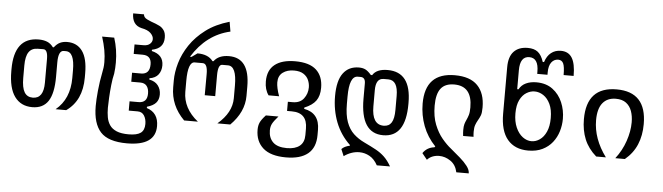

<svg xmlns="http://www.w3.org/2000/svg" viewBox="-55 -990 4925 1427"><g transform="rotate(5 2408.0 -276.0)"><path d="M199.7 0Q114.7 0 68.4 -63.5Q22 -127 22 -253.4V-268.1Q22 -505.4 204.6 -505.4Q240.7 -505.4 267.6 -494.6Q294.4 -483.9 314 -457H320.8Q341.8 -484.4 365 -494.9Q388.2 -505.4 417.5 -505.4Q491.2 -505.4 530.8 -450.4Q570.3 -395.5 570.3 -285.2V-252.4Q570.3 -81.5 453.6 0H374.5Q478 -85 478 -242.2V-299.3Q478 -436.5 413.6 -436.5H397.5Q356.9 -436.5 356.9 -347.7V-240.2Q356.9 -116.2 318.4 -58.1Q279.8 0 199.7 0ZM197.8 -70.8Q278.3 -70.8 278.3 -189.5V-365.7Q278.3 -436.5 245.1 -436.5L202.6 -436Q158.2 -435.5 136.5 -403.6Q114.7 -371.6 114.7 -303.2V-210.9Q114.7 -138.7 135 -104.7Q155.3 -70.8 197.8 -70.8Z M924.3 206.5Q784.7 206.5 727.1 143.6Q669.4 80.6 669.4 -49.8Q669.4 -96.2 676 -164.8Q682.6 -233.4 696.3 -301.3Q700.2 -320.8 702.6 -337.9Q705.1 -355 705.1 -379.4Q705.1 -423.8 696.8 -470Q688.5 -516.1 671.9 -567.9H762.2Q790.5 -481 790.5 -383.8Q790.5 -364.3 789.3 -343.5Q788.1 -322.8 785.2 -301.3Q775.9 -263.7 770.8 -214.4Q765.6 -165 763.2 -118.7Q760.7 -72.3 760.7 -43.9Q760.7 -6.8 766.6 26.1Q772.5 59.1 789.8 84.5Q807.1 109.9 841.1 124.3Q875 138.7 931.2 138.7Q993.2 138.7 1021 118.2Q1048.8 97.7 1048.8 51.3Q1048.8 14.6 1032.5 -11.2Q1016.1 -37.1 983.4 -37.1H917V-106.4H983.4Q1048.8 -106.4 1048.8 -175.8Q1048.8 -211.9 1032.7 -232.2Q1016.6 -252.4 984.4 -252.4H917V-319.8H984.4Q1048.8 -319.8 1048.8 -393.6Q1048.8 -460 983.4 -460H917V-530.8H983.4Q1015.1 -530.8 1032 -546.1Q1048.8 -561.5 1048.8 -582Q1048.8 -604.5 1027.1 -626Q1005.4 -647.5 958 -656.2Q887.2 -672.9 886.7 -759.8H967.8Q967.8 -737.3 995.4 -723.9Q1022.9 -710.4 1060.1 -697.8Q1070.8 -693.8 1089.1 -684.8Q1107.4 -675.8 1122.1 -655.8Q1136.7 -635.7 1136.7 -600.1Q1136.7 -519.5 1049.3 -502.9V-493.2Q1136.7 -473.1 1136.7 -393.6Q1136.7 -353.5 1115.5 -325.2Q1094.2 -296.9 1049.3 -290V-280.3Q1092.8 -272 1114.7 -243.7Q1136.7 -215.3 1136.7 -175.8Q1136.7 -137.7 1115.7 -114Q1094.7 -90.3 1049.3 -77.6V-67.9Q1136.7 -40 1136.7 59.6Q1136.7 206.5 924.3 206.5Z M1333.5 0Q1231 -102.5 1231 -239.3V-289.6Q1231 -351.1 1251 -420.4Q1271 -489.7 1315.4 -556.2Q1359.9 -622.6 1431.4 -676.5Q1502.9 -730.5 1606.4 -760.3L1618.7 -688Q1441.9 -647.9 1335.4 -475.6H1347.2L1389.2 -505.4Q1469.7 -505.4 1504.9 -457.5H1512.2Q1547.4 -505.4 1624.5 -505.4Q1779.3 -505.4 1779.3 -291V-221.7Q1779.3 -101.6 1677.7 0H1581.5Q1687 -89.8 1687 -196.8V-291Q1687 -436.5 1622.6 -436.5H1579.6Q1547.9 -436.5 1547.9 -355V-200.2H1469.7L1470.2 -355Q1471.2 -436.5 1434.6 -436.5H1374Q1323.7 -436.5 1323.7 -293.5V-212.9Q1323.7 -90.3 1436 0Z M2110.8 207.5Q1996.6 207.5 1939.9 157.5Q1883.3 107.4 1883.3 21Q1883.3 -10.3 1893.6 -33.2Q1903.8 -56.2 1935.5 -90.3H2029.3Q1996.1 -52.7 1985.4 -31.5Q1974.6 -10.3 1974.6 17.6Q1974.6 73.7 2008.1 106Q2041.5 138.2 2111.3 138.2Q2173.3 138.2 2207 111.1Q2240.7 84 2240.7 29.3V-18.6Q2240.7 -137.2 2125 -137.2H2089.4V-205.6H2125Q2180.2 -205.6 2207.8 -242.2Q2235.4 -278.8 2235.4 -325.2Q2235.4 -353.5 2223.9 -380.1Q2212.4 -406.7 2186 -423.8Q2159.7 -440.9 2114.7 -440.9Q2064.5 -440.9 2031.5 -416.3Q1998.5 -391.6 1998.5 -342.8Q1998.5 -323.7 2004.2 -297.4Q2009.8 -271 2021 -240.7H1942.4Q1913.1 -281.2 1913.1 -342.3Q1913.1 -426.3 1966.3 -468.3Q2019.5 -510.3 2118.2 -510.3Q2224.1 -510.3 2275.4 -463.4Q2326.7 -416.5 2326.7 -330.1Q2326.7 -270 2300.3 -233.6Q2273.9 -197.3 2214.8 -173.3V-163.6Q2330.6 -142.6 2330.6 -16.6V22Q2330.6 115.2 2274.4 161.4Q2218.3 207.5 2110.8 207.5Z M2789.1 207.5Q2764.2 161.6 2728 141.6Q2691.9 121.6 2652.3 121.6Q2621.6 121.6 2592 132.1Q2562.5 142.6 2537.6 161.1L2516.1 109.9Q2536.1 88.4 2576.7 79.6V74.2Q2505.4 6.3 2470.2 -84Q2435.1 -174.3 2435.1 -278.8Q2435.1 -393.6 2476.6 -449.5Q2518.1 -505.4 2594.2 -505.4Q2622.1 -505.4 2642.1 -495.6Q2662.1 -485.8 2686.5 -457.5H2696.3Q2725.6 -505.4 2808.1 -505.4Q2983.4 -505.4 2983.4 -276.4V-266.6Q2983.4 -19.5 2815.9 -19.5Q2647.5 -19.5 2647.5 -276.9V-391.1Q2647.5 -436.5 2611.8 -436.5H2590.8Q2527.8 -436.5 2527.8 -282.2V-229Q2527.8 -146 2547.4 -93Q2566.9 -40 2601.8 -7.6Q2636.7 24.9 2682.6 46.4Q2734.9 71.3 2771 91.1Q2807.1 110.8 2834.7 137Q2862.3 163.1 2887.7 207ZM2814 -90.3Q2853.5 -90.3 2872.3 -120.4Q2891.1 -150.4 2891.1 -215.3V-318.8Q2891.1 -436.5 2818.4 -436.5H2783.7Q2725.6 -436.5 2725.6 -347.7V-227.1Q2725.6 -90.3 2814 -90.3Z M3382.3 207.5Q3370.6 152.3 3330.3 124.8Q3290 97.2 3245.1 97.2Q3219.2 97.2 3196 106.2Q3172.9 115.2 3156.2 133.8L3118.7 87.4Q3148.9 43 3203.6 36.6L3210 29.8Q3148.9 -33.7 3118.7 -113.5Q3088.4 -193.4 3088.4 -280.3Q3088.4 -510.3 3309.1 -510.3Q3422.9 -510.3 3478.8 -452.9Q3534.7 -395.5 3534.7 -289.6Q3534.7 -249 3527.3 -230Q3520 -210.9 3505.9 -187Q3498 -173.3 3491.2 -154.5Q3484.4 -135.7 3484.4 -103.5Q3484.4 -93.8 3485.1 -85Q3485.8 -76.2 3486.8 -66.4L3409.2 -65.9Q3406.2 -89.4 3406.2 -109.9Q3406.2 -138.7 3410.9 -154.5Q3415.5 -170.4 3421.9 -183.6Q3431.6 -204.1 3438 -224.9Q3444.3 -245.6 3444.3 -282.2Q3444.3 -441.4 3310.5 -441.4Q3242.7 -441.4 3210.7 -400.4Q3178.7 -359.4 3178.7 -272.5Q3178.7 -190.4 3202.4 -131.1Q3226.1 -71.8 3260.3 -31Q3294.4 9.8 3327.1 35.6Q3364.3 66.4 3398.2 95.7Q3432.1 125 3453.6 153.3Q3475.1 181.6 3475.1 207.5Z M3899.9 0Q3799.8 0 3745.4 -64.5Q3690.9 -128.9 3690.9 -257.3V-603.5Q3690.9 -682.1 3727.5 -720.9Q3764.2 -759.8 3831.5 -759.8Q3879.4 -759.8 3907 -737.8Q3934.6 -715.8 3950.7 -665.5H3960.4Q3975.1 -711.9 4005.6 -735.8Q4036.1 -759.8 4078.6 -759.8Q4134.8 -759.8 4161.6 -716.6Q4188.5 -673.3 4188.5 -582H4113.8Q4113.8 -644.5 4102.5 -668.5Q4091.3 -692.4 4064 -692.4Q4033.7 -692.4 4013.9 -667Q3994.1 -641.6 3994.1 -590.8V-573.7H3917.5V-589.8Q3917.5 -692.4 3848.6 -692.4Q3779.3 -692.4 3779.3 -588.4V-447.3H3789.1Q3806.2 -479.5 3839.6 -495.1Q3873 -510.7 3917.5 -510.7Q3990.2 -510.7 4039.1 -474.1Q4087.9 -437.5 4112.3 -379.4Q4136.7 -321.3 4136.7 -257.3Q4136.7 -209.5 4122.8 -163.6Q4108.9 -117.7 4079.8 -80.8Q4050.8 -43.9 4006.1 -22Q3961.4 0 3899.9 0ZM4046.4 -254.9Q4046.4 -318.4 4026.6 -359.6Q4006.8 -400.9 3975.6 -421.4Q3944.3 -441.9 3910.2 -441.9Q3878.9 -441.9 3849.4 -423.8Q3819.8 -405.8 3800.8 -367.4Q3781.7 -329.1 3781.7 -268.1Q3781.7 -206.5 3801.3 -162.4Q3820.8 -118.2 3852.1 -94.7Q3883.3 -71.3 3918.5 -71.3Q3950.2 -71.3 3979.7 -91.6Q4009.3 -111.8 4027.8 -152.6Q4046.4 -193.4 4046.4 -254.9Z M4407.7 0Q4347.2 -52.7 4319.8 -119.4Q4292.5 -186 4292.5 -269Q4292.5 -510.3 4516.6 -510.3Q4738.8 -510.3 4738.8 -270.5Q4738.8 -185.5 4710.4 -117.9Q4682.1 -50.3 4621.6 0H4550.3Q4598.1 -61.5 4623.3 -135.3Q4648.4 -209 4648.4 -275.9Q4648.4 -322.3 4635.3 -359.4Q4622.1 -396.5 4593 -418.5Q4564 -440.4 4516.1 -440.4Q4453.1 -440.4 4418.2 -397.7Q4383.3 -355 4383.3 -269.5Q4383.3 -130.9 4480 0Z"/></g></svg>

Font: Vazir Code Hack
Style: Code-Hack
Weight: 400
Foundry: DejaVu fonts team - Redesigned by Saber Rastikerdar
Version: Version 1.1.2